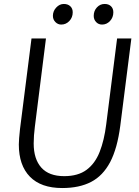

<svg xmlns="http://www.w3.org/2000/svg" viewBox="-20 -941 704 969"><path d="M294 8Q187 8 131 -49.2Q75 -106.5 75 -212Q75 -224 76.5 -243.5Q78 -263 81 -290L139 -747H212L156 -302Q153 -279 151.5 -257.5Q150 -236 150 -217Q150 -138.5 188.5 -95.2Q227 -52 304 -52Q374 -52 417 -84Q460 -116 483 -174.5Q506 -233 516 -313L571 -747H643L587 -306Q579.5 -249 566.8 -203.2Q554 -157.5 536 -123Q499.5 -54 440 -23Q380.5 8 294 8ZM289 -817Q272 -817 259.5 -829.8Q247 -842.5 247 -861Q247 -885 263.8 -903Q280.5 -921 302 -921Q322.5 -921 334.8 -909.5Q347 -898 347 -879Q347 -853 330 -835Q313 -817 289 -817ZM495 -817Q477 -817 465 -829.8Q453 -842.5 453 -861Q453 -886 469 -903.5Q485 -921 508 -921Q528.5 -921 540.2 -909.5Q552 -898 552 -879Q552 -853 535.2 -835Q518.5 -817 495 -817Z"/></svg>

Font: Koeln Type Sans Light
Style: Italic
Weight: 300
Italic angle: -7.5°
Designer: Eben Sorkin
Foundry: Eben Sorkin
Version: Version 2.001